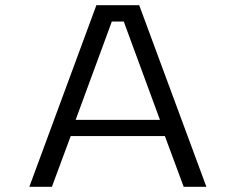

<svg xmlns="http://www.w3.org/2000/svg" viewBox="-20 -720 908 740"><path d="M775.5 0H688L615.5 -195.5H252.5L180 0H93L351.5 -700H516.5ZM411 -637 271.5 -258H596.5L457 -637Z"/></svg>

Font: Trispace SemiExpanded Light
Style: Regular
Weight: 300
Width: 6
Designer: Tyler Finck
Foundry: Etcetera Type Company
Version: Version 1.210; ttfautohint (v1.8.3)